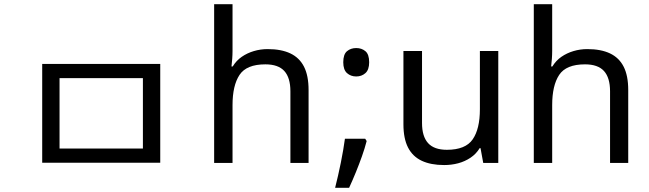

<svg xmlns="http://www.w3.org/2000/svg" viewBox="-20 -780 3108 919"><path d="M182 -474H747V-1H182ZM664 -406H265V-69H664Z M1093 -537Q1093 -518 1091.5 -498Q1090 -478 1088 -462H1094Q1111 -490 1137 -508Q1163 -526 1195 -535.5Q1227 -545 1261 -545Q1326 -545 1369.5 -524.5Q1413 -504 1435 -461Q1457 -418 1457 -349V0H1370V-343Q1370 -408 1341 -440Q1312 -472 1250 -472Q1160 -472 1126.5 -421.5Q1093 -371 1093 -277V0H1005V-760H1093Z M1728 -116 1735 -105Q1726 -70 1712.5 -32Q1699 6 1683.5 44Q1668 82 1651 119H1584Q1599 60 1611.5 -2Q1624 -64 1631 -116ZM1685 -414Q1659 -414 1641 -430Q1623 -446 1623 -482Q1623 -520 1641 -535Q1659 -550 1685 -550Q1711 -550 1729 -535Q1747 -520 1747 -482Q1747 -446 1729 -430Q1711 -414 1685 -414Z M2365 -536V0H2293L2280 -71H2276Q2259 -43 2232 -25Q2205 -7 2173 1.5Q2141 10 2106 10Q2042 10 1998.5 -10.5Q1955 -31 1933 -74Q1911 -117 1911 -185V-536H2000V-191Q2000 -127 2029 -95Q2058 -63 2119 -63Q2208 -63 2242.5 -113Q2277 -163 2277 -257V-536Z M2623 -537Q2623 -518 2621.5 -498Q2620 -478 2618 -462H2624Q2641 -490 2667 -508Q2693 -526 2725 -535.5Q2757 -545 2791 -545Q2856 -545 2899.5 -524.5Q2943 -504 2965 -461Q2987 -418 2987 -349V0H2900V-343Q2900 -408 2871 -440Q2842 -472 2780 -472Q2690 -472 2656.5 -421.5Q2623 -371 2623 -277V0H2535V-760H2623Z"/></svg>

Font: hexkorean15
Style: Book
Weight: 400
Designer: Jelle Bosma - Monotype Design Team
Foundry: Monotype Imaging Inc.
Version: Version 2.003